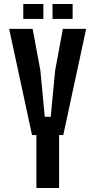

<svg xmlns="http://www.w3.org/2000/svg" viewBox="-20 -945 480 965"><path d="M163 0V-266H141L26 -800H144L183 -590L205 -358H235L257 -590L296 -800H413L298 -266H277V0ZM244 -850V-925H345V-850ZM97 -850V-925H198V-850Z"/></svg>

Font: Big Shoulders Text
Style: Bold
Weight: 700
Designer: Patric King
Foundry: XO Type Co
Version: Version 1.000; ttfautohint (v1.8.2)